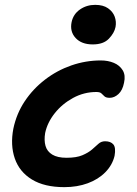

<svg xmlns="http://www.w3.org/2000/svg" viewBox="-20 -762 563 791"><path d="M245 9Q163 9 111.5 -22.5Q60 -54 41 -109Q22 -164 35 -232Q48 -294 82 -345Q116 -396 165.5 -434Q215 -472 274 -492.5Q333 -513 395 -513Q425 -513 449 -503Q473 -493 485.5 -472.5Q498 -452 491 -421Q485 -390 468 -374.5Q451 -359 432 -359Q417 -359 410.5 -365Q404 -371 398 -377Q392 -383 377 -383Q326 -383 281 -358.5Q236 -334 205.5 -295.5Q175 -257 166 -214Q161 -184 167.5 -161Q174 -138 195.5 -125Q217 -112 254 -112Q295 -112 319.5 -122.5Q344 -133 359 -146Q374 -159 385.5 -169.5Q397 -180 413 -180Q436 -180 447 -167Q458 -154 452 -120Q443 -82 414 -52.5Q385 -23 341.5 -7Q298 9 245 9ZM362 -579Q316 -579 291.5 -605.5Q267 -632 275 -671Q282 -704 309.5 -723Q337 -742 372 -742Q405 -742 425 -728Q445 -714 452.5 -693.5Q460 -673 456 -651Q451 -626 428.5 -602.5Q406 -579 362 -579Z"/></svg>

Font: Shantell Sans SemiBold
Style: Italic
Weight: 600
Italic angle: -11°
Designer: Stephen Nixon, Anya Danilova, Shantell Martin
Foundry: Arrow Type
Version: Version 1.011;[c5ecc13dd]